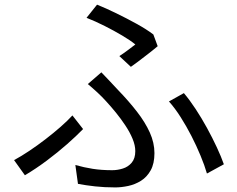

<svg xmlns="http://www.w3.org/2000/svg" viewBox="-20 -793 1040 842"><path d="M503.5 -547Q523.6 -560.3 542.9 -574.7Q562.3 -589.1 573.5 -598Q551.9 -615.9 516 -637.1Q480.1 -658.4 439.1 -679.1Q398.1 -699.8 359.5 -714.9L405.6 -772.6Q444.3 -757 490.1 -734.7Q535.9 -712.4 579.6 -688.3Q623.2 -664.1 652.5 -641.9L671.5 -590.4Q662.7 -582.6 648.5 -571.5Q634.3 -560.3 617.6 -547.4Q600.9 -534.5 584.5 -522.1Q568.1 -509.7 553.9 -499.9ZM310.5 -69.4Q348.6 -58.6 386.8 -52.6Q425 -46.6 472.1 -46.6Q495.4 -46.6 518.7 -53.9Q542 -61.1 557.7 -79.7Q573.3 -98.3 573.3 -130.3Q573.3 -155.6 561.4 -184.3Q549.5 -213.1 530.2 -242.1Q511 -271.2 488.7 -298.7Q466.4 -326.1 445.3 -348.9Q429 -367.1 407.8 -386.9Q386.5 -406.6 365.2 -424.4L424.5 -475.8Q442.8 -456.7 461.4 -437.1Q480.1 -417.5 497.7 -398.3Q544.7 -349.7 580.6 -303.3Q616.6 -257 637 -211.8Q657.3 -166.6 657.3 -121.5Q657.3 -75.6 640.8 -46Q624.3 -16.4 598.3 -0.2Q572.4 16 542.2 22.5Q512.1 28.9 485.4 28.9Q437.6 28.9 396.6 24.3Q355.7 19.7 321.9 13.3ZM887.5 -32Q877.1 -68 859.4 -110.5Q841.8 -153.1 819.5 -196.7Q797.1 -240.2 772.1 -279.5Q747.1 -318.7 720.9 -348.1L786.4 -384.7Q812 -354.3 838.1 -314.7Q864.1 -275.1 887.9 -231.7Q911.7 -188.2 930.9 -146.9Q950.1 -105.6 961.7 -72.6ZM344.4 -227Q315.6 -197.3 274.6 -161.1Q233.5 -124.9 185.7 -89.1Q137.9 -53.3 89.2 -24.4L41.7 -90.8Q72.9 -107.6 108.5 -131.4Q144.1 -155.2 179.3 -182.3Q214.6 -209.4 245.5 -236.5Q276.4 -263.6 297.6 -286.8Z"/></svg>

Font: Noto Sans TC
Style: Regular
Weight: 100
Designer: Ryoko NISHIZUKA 西塚涼子 (kana, bopomofo & ideographs); Paul D. Hunt (Latin, Greek & Cyrillic); Sandoll Communications 산돌커뮤니
Foundry: Adobe
Version: Version 2.004;hotconv 1.0.118;makeotfexe 2.5.65603